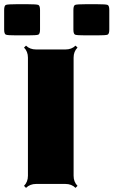

<svg xmlns="http://www.w3.org/2000/svg" viewBox="-44 -891 549 930"><path d="M89.8 -719.7H36.1Q-6.8 -719.7 -15.4 -723.1Q-23.9 -726.6 -23.9 -748V-842.3Q-23.9 -863.8 -15.4 -867.2Q-6.8 -870.6 36.1 -870.6H89.8Q132.8 -870.6 141.4 -867.2Q149.9 -863.8 149.9 -842.3V-748Q149.9 -726.6 141.4 -723.1Q132.8 -719.7 89.8 -719.7ZM425.8 -719.7H371.1Q328.1 -719.7 319.8 -723.1Q311.5 -726.6 311.5 -748V-842.3Q311.5 -863.8 319.8 -867.2Q328.1 -870.6 371.1 -870.6H425.8Q468.8 -870.6 477.1 -867.2Q485.4 -863.8 485.4 -842.3V-748Q485.4 -726.6 477.1 -723.1Q468.8 -719.7 425.8 -719.7ZM272.9 0H130.9Q101.1 0 82 19L72.3 9.3Q91.3 -9.8 91.3 -39.6V-611.8Q91.3 -641.6 72.3 -660.6L82 -669.9Q100.6 -651.4 130.9 -651.4H272.9Q303.2 -651.4 321.8 -669.9L331.5 -660.6Q312.5 -641.6 312.5 -611.8V-39.6Q312.5 -9.8 331.5 9.3L321.8 19Q302.7 0 272.9 0Z"/></svg>

Font: Nosifer
Style: Regular
Weight: 400
Version: Version 001.002